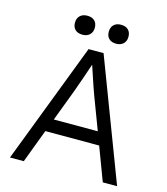

<svg xmlns="http://www.w3.org/2000/svg" viewBox="-127 -977 937 1075"><g transform="rotate(15 342.0 -439.5)"><path d="M300 -700H387L653 0H570L497 -194H185L112 0H32ZM469 -269 399 -454Q384 -494 359 -570L342 -621Q314 -537 282 -449L214 -269ZM384 -824Q384 -849 399 -864Q414 -879 441 -879Q468 -879 483 -864.5Q498 -850 498 -824Q498 -799 482.5 -784Q467 -769 441 -769Q414 -769 399 -783.5Q384 -798 384 -824ZM188 -824Q188 -849 203.5 -864Q219 -879 246 -879Q273 -879 288 -864.5Q303 -850 303 -824Q303 -799 287.5 -784Q272 -769 246 -769Q218 -769 203 -783.5Q188 -798 188 -824Z"/></g></svg>

Font: Lexend HM
Style: Regular
Weight: 400
Designer: Bonnie Shaver-Troup, Thomas Jockin, Octavio Pardo
Foundry: Lexend
Version: Version 1.091